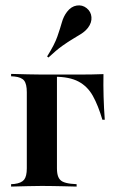

<svg xmlns="http://www.w3.org/2000/svg" viewBox="-20 -689 425 709"><path d="M79 -208.1V-348.4Q79 -379 69 -391.5Q58.9 -404 33.1 -406.5L21 -407.3V-416.1Q56.5 -415.3 82.3 -414.5Q108.1 -413.7 134.7 -413.7L190.3 -412.9V-208.1ZM134.7 -405.6V-413.7H181.5H275Q296 -413.7 318.5 -414.1Q341.1 -414.5 362.1 -415.3Q361.3 -375 362.5 -332.7Q363.7 -290.3 366.9 -246.8H358.1Q342.7 -299.2 323 -334.7Q303.2 -370.2 269.8 -387.9Q236.3 -405.6 181.5 -405.6ZM134.7 -2.4Q108.1 -2.4 82.3 -1.6Q56.5 -0.8 21 0V-8.9L33.1 -9.7Q58.9 -12.9 69 -25.4Q79 -37.9 79 -67.7V-208.1H190.3V-67.7Q190.3 -47.6 195.2 -35.9Q200 -24.2 210.9 -18.5Q221.8 -12.9 241.9 -10.5L262.9 -8.9V0Q237.1 -0.8 215.3 -1.2Q193.5 -1.6 174.6 -2Q155.6 -2.4 134.7 -2.4ZM158.9 -476.6 154 -480.6Q181.5 -524.2 191.9 -554.4Q202.4 -584.7 208.5 -606.5Q214.5 -628.2 227.4 -645.2Q242.7 -665.3 263.3 -668.5Q283.9 -671.8 300 -658.9Q316.1 -646 317.7 -625.8Q319.4 -605.6 304.8 -586.3Q294.4 -573.4 280.6 -564.5Q266.9 -555.6 249.6 -545.6Q232.3 -535.5 209.7 -519.4Q187.1 -503.2 158.9 -476.6Z"/></svg>

Font: Playfair 144pt SemiCondensed
Style: Bold
Weight: 700
Width: 4
Designer: Claus Eggers Sørensen
Foundry: Claus Eggers Sørensen
Version: Version 2.203